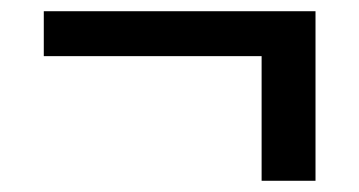

<svg xmlns="http://www.w3.org/2000/svg" viewBox="-20 -417 640 342"><path d="M58 -317H446V-95H542V-397H58Z"/></svg>

Font: Heuristica
Style: Bold
Weight: 700
Version: Version 1.0.1